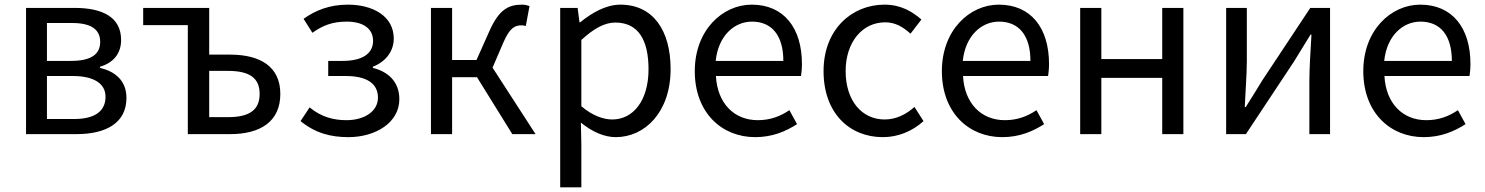

<svg xmlns="http://www.w3.org/2000/svg" viewBox="-20 -577 6388 826"><path d="M92 0H309C435 0 524 -47 524 -156C524 -233 471 -271 410 -285V-290C466 -306 501 -345 501 -405C501 -504 420 -543 301 -543H92ZM182 -250H293C386 -250 434 -216 434 -161C434 -100 390 -65 299 -65H182ZM291 -478C375 -478 411 -448 411 -397C411 -346 376 -315 285 -315H182V-478Z M596 -543V-469H788V0H970C1099 0 1186 -53 1186 -173C1186 -291 1099 -342 970 -342H880V-543ZM961 -272C1053 -272 1097 -242 1097 -173C1097 -104 1053 -73 961 -73H880V-272Z M1479 13C1595 13 1698 -49 1698 -150C1698 -227 1648 -269 1584 -285V-290C1641 -312 1674 -358 1674 -411C1674 -509 1582 -557 1477 -557C1398 -557 1338 -533 1286 -496L1324 -436C1368 -467 1409 -484 1472 -484C1538 -484 1585 -457 1585 -401C1585 -348 1541 -315 1454 -315H1392V-250H1467C1556 -250 1606 -219 1606 -157C1606 -97 1546 -60 1471 -60C1416 -60 1363 -73 1312 -115L1273 -56C1337 -4 1403 13 1479 13Z M1834 0H1925V-245H2032L2184 0H2284L2099 -286L2145 -393C2173 -458 2195 -468 2224 -468C2232 -468 2236 -467 2242 -465L2258 -551C2250 -554 2238 -557 2226 -557C2167 -557 2126 -536 2084 -440L2030 -319H1925V-543H1834Z M2390 -543V229H2481V45L2479 -50C2480 -49 2480 -49 2481 -48C2529 -9 2581 13 2629 13C2754 13 2865 -94 2865 -280C2865 -447 2789 -557 2649 -557C2586 -557 2525 -521 2476 -481H2473L2465 -543ZM2481 -120V-405C2534 -454 2581 -480 2627 -480C2730 -480 2770 -399 2770 -279C2770 -144 2704 -63 2614 -63C2578 -63 2530 -78 2481 -120Z M3229 13C3303 13 3361 -12 3409 -43L3376 -103C3336 -76 3293 -60 3240 -60C3137 -60 3066 -134 3060 -250H3426C3428 -263 3430 -282 3430 -302C3430 -457 3352 -557 3214 -557C3088 -557 2969 -447 2969 -271C2969 -92 3085 13 3229 13ZM3059 -315C3070 -422 3138 -484 3215 -484C3300 -484 3350 -425 3350 -315Z M3778 13C3843 13 3905 -12 3953 -56L3914 -117C3880 -86 3836 -63 3786 -63C3686 -63 3618 -146 3618 -271C3618 -396 3690 -481 3788 -481C3832 -481 3865 -461 3897 -432L3944 -493C3905 -527 3856 -557 3785 -557C3646 -557 3523 -452 3523 -271C3523 -91 3634 13 3778 13Z M4292 13C4366 13 4424 -12 4472 -43L4439 -103C4399 -76 4356 -60 4303 -60C4200 -60 4129 -134 4123 -250H4489C4491 -263 4493 -282 4493 -302C4493 -457 4415 -557 4277 -557C4151 -557 4032 -447 4032 -271C4032 -92 4148 13 4292 13ZM4122 -315C4133 -422 4201 -484 4278 -484C4363 -484 4413 -425 4413 -315Z M4627 -543V0H4718V-242H4980V0H5071V-543H4980V-323H4718V-543Z M5255 0H5340L5546 -311C5566 -344 5597 -394 5618 -428H5622C5618 -357 5613 -284 5613 -227V0H5702V-543H5617L5411 -232C5391 -199 5360 -149 5339 -116H5335C5338 -186 5344 -259 5344 -316V-543H5255Z M6105 13C6179 13 6237 -12 6285 -43L6252 -103C6212 -76 6169 -60 6116 -60C6013 -60 5942 -134 5936 -250H6302C6304 -263 6306 -282 6306 -302C6306 -457 6228 -557 6090 -557C5964 -557 5845 -447 5845 -271C5845 -92 5961 13 6105 13ZM5935 -315C5946 -422 6014 -484 6091 -484C6176 -484 6226 -425 6226 -315Z"/></svg>

Font: Noto Sans KR Regular
Style: Regular
Weight: 400
Designer: Ryoko NISHIZUKA  (kana & ideographs); Paul D. Hunt (Latin, Greek & Cyrillic); Wenlong ZHANG  (bopomofo); Sandoll Communi
Foundry: Adobe Systems Incorporated
Version: Version 1.004;PS 1.004;hotconv 1.0.82;makeotf.lib2.5.63406